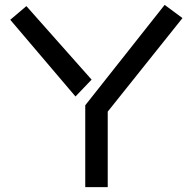

<svg xmlns="http://www.w3.org/2000/svg" viewBox="-20 -745 788 786"><path d="M329 -314 654 -725 727 -671 421 -288V21H329ZM88 -720 355 -419 289 -350 22 -664Z"/></svg>

Font: Stick
Style: Regular
Weight: 400
Designer: Fontworks Inc.
Foundry: Fontworks Inc.
Version: Version 1.100